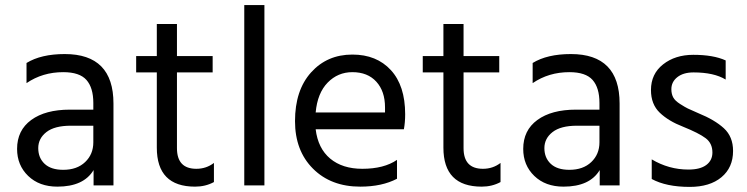

<svg xmlns="http://www.w3.org/2000/svg" viewBox="-20 -727 2929 753"><path d="M228 -61Q282 -61 314 -91.5Q346 -122 346 -169V-234H258Q194 -234 162 -209Q130 -184 130 -146Q130 -108 155 -84.5Q180 -61 228 -61ZM347 -60Q308 5 205 5Q134 5 90.5 -37Q47 -79 47 -143Q47 -216 102.5 -256.5Q158 -297 254 -297H346V-323Q346 -383 319 -413.5Q292 -444 228 -444Q147 -444 84 -401V-480Q141 -515 234 -515Q425 -515 425 -321V0H347Z M819 -13Q786 5 745 5Q595 5 595 -148V-443H514V-507H595V-633H674V-507H814V-443H674V-146Q674 -65 750 -65Q789 -65 819 -88Z M1017 0H938V-707H1017Z M1537 -26Q1478 5 1393 5Q1278 5 1207.5 -65.5Q1137 -136 1137 -252Q1137 -373 1200 -443Q1263 -513 1362 -513Q1457 -513 1513 -452Q1569 -391 1569 -279Q1569 -247 1564 -220H1218Q1227 -145 1275 -105Q1323 -65 1401 -65Q1486 -65 1537 -100ZM1362 -444Q1305 -444 1265 -403Q1225 -362 1218 -286H1490V-306Q1490 -369 1456 -406.5Q1422 -444 1362 -444Z M1943 -13Q1910 5 1869 5Q1719 5 1719 -148V-443H1638V-507H1719V-633H1798V-507H1938V-443H1798V-146Q1798 -65 1874 -65Q1913 -65 1943 -88Z M2213 -61Q2267 -61 2299 -91.5Q2331 -122 2331 -169V-234H2243Q2179 -234 2147 -209Q2115 -184 2115 -146Q2115 -108 2140 -84.5Q2165 -61 2213 -61ZM2332 -60Q2293 5 2190 5Q2119 5 2075.5 -37Q2032 -79 2032 -143Q2032 -216 2087.5 -256.5Q2143 -297 2239 -297H2331V-323Q2331 -383 2304 -413.5Q2277 -444 2213 -444Q2132 -444 2069 -401V-480Q2126 -515 2219 -515Q2410 -515 2410 -321V0H2332Z M2855 -135Q2855 -70 2809.5 -32Q2764 6 2685 6Q2593 6 2536 -25V-102Q2603 -62 2680 -62Q2726 -62 2750 -80Q2774 -98 2774 -129Q2774 -165 2747.5 -185Q2721 -205 2659 -230Q2602 -252 2567.5 -285Q2533 -318 2533 -374Q2533 -437 2580.5 -474.5Q2628 -512 2699 -512Q2778 -512 2826 -490V-415Q2780 -443 2700 -443Q2660 -443 2636.5 -424.5Q2613 -406 2613 -377Q2613 -359 2620 -345.5Q2627 -332 2647.5 -319Q2668 -306 2677.5 -301.5Q2687 -297 2719 -283Q2783 -257 2819 -224Q2855 -191 2855 -135Z"/></svg>

Font: Hind Vadodara
Style: Regular
Weight: 400
Designer: Hitesh Malaviya
Foundry: Indian Type Foundry
Version: Version 1.001;PS 1.0;hotconv 1.0.86;makeotf.lib2.5.63406; tt